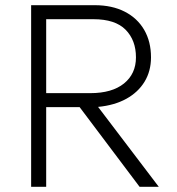

<svg xmlns="http://www.w3.org/2000/svg" viewBox="-20 -720 682 740"><path d="M100 0V-700H345Q412 -700 460.8 -675Q509.5 -650 535.8 -604.8Q562 -559.5 562 -499Q562 -446 537.2 -405.2Q512.5 -364.5 466.8 -339.2Q421 -314 358 -308L592 0H518L287 -307H158V0ZM158 -361H328Q411.5 -361 457.8 -398.2Q504 -435.5 504 -499Q504 -565 464 -605.5Q424 -646 340 -646H158Z"/></svg>

Font: Geologica Cursive Thin
Style: Regular
Weight: 250
Designer: Sindre Bremnes, Frode Helland
Foundry: Monokrom Skriftforlag AS
Version: Version 1.010;gftools[0.9.28]